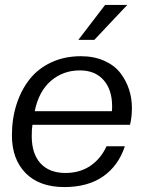

<svg xmlns="http://www.w3.org/2000/svg" viewBox="-20 -756 589 786"><path d="M243.2 9.8Q141.6 9.8 85.2 -47.1Q28.8 -104 28.8 -202.1Q28.8 -269.5 47.4 -327.9Q65.9 -386.2 100.6 -430.7Q135.3 -475.1 189.5 -500.5Q243.7 -525.9 311 -525.9Q364.7 -525.9 406.5 -507.3Q448.2 -488.8 472.2 -457.8Q496.1 -426.8 508.1 -390.4Q520 -354 520 -314Q520 -275.4 512.2 -245.1H112.8Q109.9 -228 109.9 -199.2Q109.9 -126 146.2 -86.9Q182.6 -47.9 248 -47.9Q306.6 -47.9 349.9 -77.1Q393.1 -106.4 416 -157.2H491.2Q464.8 -77.6 402.3 -33.9Q339.8 9.8 243.2 9.8ZM307.1 -467.8Q238.3 -467.8 188.5 -425Q138.7 -382.3 122.1 -300.8H438Q439 -307.6 439 -320.8Q439 -388.7 404.1 -428.2Q369.1 -467.8 307.1 -467.8ZM366.2 -592.8H300.8L410.2 -735.8H501Z"/></svg>

Font: Creato Display
Style: Italic
Weight: 400
Italic angle: -10°
Version: Version 1.000